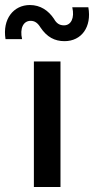

<svg xmlns="http://www.w3.org/2000/svg" viewBox="-65 -745 375 765"><path d="M192 -581C260 -581 301 -638 287 -716H223C233 -673 218 -644 190 -644C172 -644 160 -652 150 -670C128 -703 96 -725 54 -725C-11 -725 -56 -669 -43 -589H23C13 -632 28 -662 57 -662C73 -662 85 -654 96 -636C122 -597 153 -581 192 -581ZM70 -500V0H176V-500Z"/></svg>

Font: Oakes Medium
Style: Regular
Weight: 500
Designer: Samuel Oakes
Foundry: Samuel Oakes
Version: Version 1.003;PS 001.003;hotconv 1.0.88;makeotf.lib2.5.64775